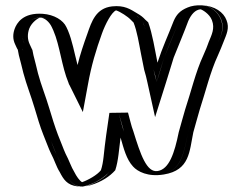

<svg xmlns="http://www.w3.org/2000/svg" viewBox="-20 -615 908 723"><path d="M55 -509C68 -545 110 -577 162 -558C184 -550 200 -536 209 -516L215 -503C241 -443 247 -366 273 -305C274 -302 275 -300 276 -297C289 -370 307 -429 329 -491C342 -527 361 -572 392 -586C425 -601 454 -582 475 -569C488 -561 498 -554 505 -546L517 -535C531 -502 538 -455 546 -413C550 -393 554 -373 558 -354C563 -337 567 -321 570 -306C578 -333 591 -378 599 -400C617 -448 638 -493 655 -539C665 -563 680 -579 705 -589C757 -609 800 -576 813 -541C826 -507 812 -481 801 -455C798 -448 795 -439 791 -430L779 -402C752 -343 734 -266 712 -200C704 -171 696 -145 688 -115C673 -41 663 30 587 43C486 60 470 -43 447 -119C439 -140 434 -165 427 -189C419 -137 410 -73 405 -23C403 -4 399 13 394 29C393 31 389 36 381 44C364 60 333 77 307 85C263 98 241 67 226 37C213 16 205 -11 193 -33C184 -50 173 -84 164 -105C153 -134 140 -173 130 -207C117 -250 100 -292 88 -338C83 -358 77 -387 71 -405L67 -425C66 -426 65 -429 64 -432L58 -445C48 -466 47 -487 55 -509ZM72 -451 78 -438C80 -433 80 -432 81 -430L86 -409C91 -391 98 -360 103 -341C114 -296 130 -256 144 -211C154 -177 166 -140 178 -111C187 -90 198 -56 206 -40C220 -15 227 12 239 30C254 60 269 80 302 70C332 61 363 42 380 23C384 10 388 -8 390 -25C395 -75 404 -139 412 -191L423 -259L441 -193C448 -168 455 -143 461 -123C486 -41 500 42 585 28C649 17 657 -41 673 -118C681 -149 689 -174 698 -204C720 -270 737 -347 765 -408L777 -436C790 -466 810 -504 798 -536C787 -565 752 -591 710 -575C689 -567 679 -555 669 -533C652 -487 632 -443 613 -395C606 -374 593 -328 584 -301L567 -248L555 -303C552 -318 546 -334 543 -351C531 -407 522 -478 504 -526L494 -535C488 -542 479 -550 467 -557C445 -571 422 -583 398 -572C375 -562 356 -522 343 -486C321 -425 304 -366 291 -294L283 -250L263 -290C261 -293 260 -296 259 -300C232 -363 225 -441 201 -497L195 -510C187 -526 176 -537 157 -544C100 -565 44 -510 72 -451ZM69 -504C80 -534 114 -560 157 -544C176 -537 187 -526 195 -510L201 -497C225 -441 232 -363 259 -300C260 -296 261 -293 263 -290L283 -250L291 -294C304 -366 321 -425 343 -486C356 -522 375 -562 398 -572C422 -583 445 -571 467 -557C479 -550 488 -542 494 -535L504 -526C522 -478 531 -407 543 -351C546 -334 552 -318 555 -303L567 -248L584 -301C593 -328 606 -374 613 -395C632 -443 652 -487 669 -533C679 -555 689 -567 710 -575C752 -591 787 -565 798 -536C810 -504 790 -466 777 -436L765 -408C737 -347 720 -270 698 -204C689 -174 681 -149 673 -118C657 -41 649 17 585 28C500 42 486 -41 461 -123C455 -143 448 -168 441 -193L423 -259L412 -191C404 -139 395 -75 390 -25C388 -8 384 10 380 23C363 42 332 61 302 70C269 80 254 60 239 30C227 12 220 -15 206 -40C198 -56 187 -90 178 -111C166 -140 154 -177 144 -211C130 -256 114 -296 103 -341C98 -360 91 -391 86 -409L81 -430C80 -432 80 -433 78 -438L72 -451C64 -468 62 -485 69 -504ZM55 -509C47 -487 48 -465 58 -445L64 -432C65 -430 66 -427 67 -425L71 -405C76 -388 83 -358 88 -338C100 -292 117 -250 130 -207C140 -173 152 -135 164 -105C173 -84 184 -52 193 -33C206 -10 213 17 226 37C241 67 263 97 306 84C340 74 374 53 394 30C399 15 403 -4 405 -23C410 -73 419 -137 427 -189C435 -162 441 -140 447 -119C470 -43 486 60 587 43C663 30 673 -42 688 -115C696 -146 704 -171 712 -200C735 -268 752 -343 779 -402L791 -430C795 -439 798 -448 801 -455C812 -481 825 -507 812 -541C799 -576 756 -609 704 -589C679 -580 666 -564 655 -539C638 -493 618 -449 599 -400C591 -378 579 -333 570 -306C566 -322 561 -338 558 -354C546 -413 538 -482 517 -535L505 -546C497 -554 488 -562 475 -570C453 -583 425 -601 392 -586C361 -572 342 -527 329 -491C307 -429 289 -370 276 -297C275 -300 274 -302 273 -305C247 -366 241 -443 215 -503L209 -516C200 -536 184 -550 162 -558C110 -577 68 -545 55 -509ZM90 -507C100 -533 126 -548 131 -549C149 -548 166 -532 175 -513L181 -500C206 -442 212 -365 238 -303C239 -299 240 -297 242 -294L292 -193L311 -296C324 -369 342 -428 364 -489C377 -525 400 -569 417 -576C433 -571 462 -552 473 -540L483 -530C496 -498 503 -453 511 -412L523 -352C528 -335 532 -320 535 -305L564 -174L605 -304C614 -331 627 -377 634 -398C653 -446 672 -490 689 -536C700 -561 715 -578 735 -580C741 -579 769 -563 778 -539C790 -508 777 -484 766 -457C763 -450 761 -442 757 -433L745 -405C717 -345 699 -268 677 -202C669 -172 661 -148 653 -117C637 -38 617 22 574 29C532 36 509 -34 482 -121C474 -141 469 -167 462 -191L392 -190C384 -138 375 -74 370 -24C368 -6 365 11 360 26C346 44 312 63 289 71C279 65 268 49 260 33C248 14 240 -12 227 -36C219 -53 207 -87 198 -108C187 -137 175 -175 165 -209C152 -253 135 -294 123 -339C118 -359 111 -389 106 -407L102 -427C101 -429 100 -430 98 -435L92 -448C83 -467 83 -487 90 -507ZM35 -506C28 -486 28 -467 37 -448L43 -435C45 -430 46 -430 47 -428L51 -407C56 -389 63 -360 68 -340C80 -295 97 -253 110 -209C120 -175 131 -138 143 -108C152 -87 163 -55 172 -37C185 -13 192 13 205 33C219 60 232 82 272 87C291 89 309 86 322 82C362 70 394 49 414 26C426 -10 428 -53 434 -97C446 -55 456 -15 481 12C498 31 537 52 597 42C695 26 693 -45 708 -117C716 -148 724 -172 732 -202C754 -269 772 -345 800 -405L812 -433C816 -442 819 -451 822 -458C833 -486 845 -509 833 -539C822 -569 789 -593 740 -595C720 -596 701 -593 687 -587C657 -575 644 -559 634 -536C614 -484 591 -435 573 -379C563 -429 554 -488 538 -531L527 -541C519 -550 510 -557 496 -565C471 -580 449 -596 402 -591C341 -584 325 -534 309 -488C295 -449 282 -411 272 -370C260 -416 252 -462 236 -500L230 -513C218 -539 184 -560 141 -563C66 -568 43 -528 35 -506Z"/></svg>

Font: Blanket
Style: Black
Weight: 900
Foundry: Cannot Into Space Fonts
Version: Version 0.9